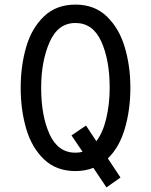

<svg xmlns="http://www.w3.org/2000/svg" viewBox="-20 -732 656 835"><path d="M449 -43 504 40 443 83 386 -2Q350 12 308 12Q225 12 171.5 -39Q118 -90 94 -172Q70 -254 70 -350Q70 -446 94 -528Q118 -610 171.5 -661Q225 -712 308 -712Q391 -712 444.5 -660.5Q498 -609 522.5 -527Q547 -445 547 -350Q547 -255 523 -173Q499 -91 449 -43ZM339 -72 291 -143 354 -186 399 -118Q428 -156 442.5 -218.5Q457 -281 457 -350Q457 -471 420.5 -551.5Q384 -632 308 -632Q232 -632 195.5 -548.5Q159 -465 159 -350Q159 -229 195.5 -148.5Q232 -68 308 -68Q326 -68 339 -72Z"/></svg>

Font: Overpass Mono
Style: Regular
Weight: 400
Monospace: yes
Designer: Delve Withrington, Dave Bailey
Foundry: Delve Fonts
Version: Version 1.000;DELV;Overpass